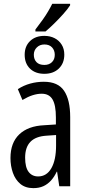

<svg xmlns="http://www.w3.org/2000/svg" viewBox="-20 -973 450 1003"><path d="M209 -545.9Q283.2 -545.9 314.9 -498.5Q346.7 -451.2 346.7 -361.3V0H289.6L278.3 -76.2H276.4Q263.7 -48.8 246.1 -29.5Q228.5 -10.3 206.1 -0.2Q183.6 9.8 154.3 9.8Q112.8 9.8 86.4 -12.2Q60.1 -34.2 47.4 -70.1Q34.7 -106 34.7 -147.5Q34.7 -227.1 80.6 -271Q126.5 -314.9 210.9 -318.8L272 -322.8V-359.4Q272 -423.8 254.4 -453.6Q236.8 -483.4 197.8 -483.4Q175.3 -483.4 150.6 -475.6Q126 -467.8 97.2 -450.7L73.2 -507.3Q103.5 -526.9 137.9 -536.4Q172.4 -545.9 209 -545.9ZM272.9 -267.6 223.1 -264.2Q166.5 -260.7 138.9 -232.2Q111.3 -203.6 111.3 -149.4Q111.3 -99.1 129.4 -75.2Q147.5 -51.3 179.2 -51.3Q223.6 -51.3 248.3 -94.2Q272.9 -137.2 272.9 -212.9ZM211.9 -740.7Q188 -740.7 172.4 -725.3Q156.7 -710 156.7 -687Q156.7 -663.1 170.7 -648.4Q184.6 -633.8 211.9 -633.8Q236.3 -633.8 251.2 -648.2Q266.1 -662.6 266.1 -686.5Q266.1 -710 252 -725.3Q237.8 -740.7 211.9 -740.7ZM211.9 -785.6Q241.7 -785.6 265.1 -773.7Q288.6 -761.7 302.2 -739.7Q315.9 -717.8 315.9 -687.5Q315.9 -642.6 287.4 -615Q258.8 -587.4 211.9 -587.4Q164.6 -587.4 136.7 -614.5Q108.9 -641.6 108.9 -687Q108.9 -731.4 137 -758.5Q165 -785.6 211.9 -785.6ZM346.2 -953.1V-945.3Q333.5 -925.3 309.6 -898.7Q285.6 -872.1 260.3 -847.4Q234.9 -822.8 217.8 -808.6H165V-818.8Q187.5 -848.1 203.6 -870.8Q219.7 -893.6 231.4 -913.6Q243.2 -933.6 252.9 -953.1Z"/></svg>

Font: Open Sans Condensed
Style: Regular
Weight: 400
Width: 3
Designer: Monotype Design Team
Foundry: Monotype Imaging Inc.
Version: Version 3.000